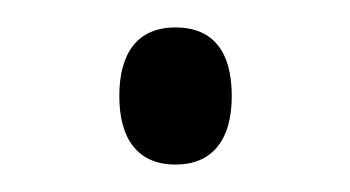

<svg xmlns="http://www.w3.org/2000/svg" viewBox="-20 -410 255 140"><path d="M67 -340C67 -308 81 -290 108 -290C134 -290 149 -307 149 -340C149 -374 134 -390 108 -390C80 -390 67 -371 67 -340Z"/></svg>

Font: Noto Sans Arabic Cond Light
Style: Regular
Weight: 300
Width: 3
Designer: Monotype Design Team, Nadine Chahine, Nizar Qandah and Khaled Hosny
Foundry: Monotype Imaging Inc.
Version: Version 2.012